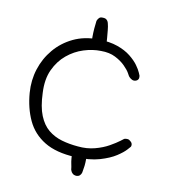

<svg xmlns="http://www.w3.org/2000/svg" viewBox="-77 -716 712 807"><g transform="rotate(10 278.5 -313.0)"><path d="M284 -53Q202 -57 152 -87.5Q102 -118 78 -169.5Q54 -221 49 -286Q45 -339 60.5 -387.5Q76 -436 108.5 -474.5Q141 -513 188 -535.5Q235 -558 295 -557Q343 -556 377 -544Q411 -532 433.5 -514Q456 -496 468.5 -478.5Q481 -461 486 -449Q491 -437 491 -437Q491 -437 491.5 -434Q492 -431 491.5 -427Q491 -423 488 -419Q485 -415 478 -413Q470 -411 463 -414.5Q456 -418 452 -422.5Q448 -427 448 -427Q448 -427 441 -439.5Q434 -452 417.5 -468.5Q401 -485 375.5 -498Q350 -511 314 -511Q278 -512 240 -500Q202 -488 170 -461.5Q138 -435 119 -394Q100 -353 103 -295Q105 -236 120 -199Q135 -162 160 -141.5Q185 -121 217.5 -111.5Q250 -102 287 -99Q326 -95 360 -104Q394 -113 419.5 -127.5Q445 -142 459.5 -153Q474 -164 474 -164Q474 -164 478 -165Q482 -166 488.5 -165.5Q495 -165 501 -159Q506 -155 507.5 -151Q509 -147 509 -143.5Q509 -140 508 -138Q507 -136 507 -136Q507 -136 495 -122.5Q483 -109 457 -92Q431 -75 388.5 -62.5Q346 -50 284 -53ZM301 24Q292 23 286.5 18Q281 13 279 7.5Q277 2 277 2Q276 -9 273.5 -20Q271 -31 270 -43.5Q269 -56 268 -71L329 -82Q331 -65 331 -51Q331 -37 329.5 -23.5Q328 -10 325 5Q325 5 323.5 9.5Q322 14 317 19Q312 24 301 24ZM269 -525Q268 -542 268 -561.5Q268 -581 269.5 -599Q271 -617 273 -632Q273 -632 275 -636.5Q277 -641 282 -646Q287 -651 297 -650Q308 -650 313.5 -645Q319 -640 320.5 -634.5Q322 -629 322 -629Q325 -618 326.5 -602Q328 -586 329.5 -569Q331 -552 331 -536Z"/></g></svg>

Font: Sour Gummy Black ExtraLight
Style: Regular
Weight: 250
Version: Version 1.000